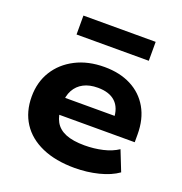

<svg xmlns="http://www.w3.org/2000/svg" viewBox="-129 -821 895 944"><g transform="rotate(20 318.0 -348.5)"><path d="M363 11Q263 11 191.5 -20.5Q120 -52 82.5 -110Q45 -168 45 -247Q45 -323 81 -381Q117 -439 182 -472.5Q247 -506 333 -506Q413 -506 472.5 -475.5Q532 -445 565 -387.5Q598 -330 598 -250V-209H177V-297H479L462 -280Q461 -339 429 -369Q397 -399 337 -399Q293 -399 262.5 -383Q232 -367 215.5 -337Q199 -307 199 -264V-253Q199 -204 216.5 -172.5Q234 -141 272 -125.5Q310 -110 371 -110Q420 -110 465.5 -120.5Q511 -131 544 -153L586 -47Q547 -19 487 -4Q427 11 363 11ZM148 -609V-708H526V-609Z"/></g></svg>

Font: Nunito Sans 10pt SemiExpanded ExtraBold
Style: Regular
Weight: 800
Width: 6
Designer: Vernon Adams
Foundry: Vernon Adams
Version: Version 3.101;gftools[0.9.27]